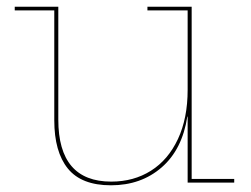

<svg xmlns="http://www.w3.org/2000/svg" viewBox="-20 -545 748 573"><path d="M679 -11V0H540V-197H539Q524 -99 462.5 -45.5Q401 8 311 8Q223 8 182.5 -42Q142 -92 142 -186V-514H24V-525H154V-188Q154 -3 312 -3Q379 -3 430.5 -35.5Q482 -68 511 -130Q540 -192 540 -277V-514H420V-525H552V-11Z"/></svg>

Font: Hepta Slab Thin
Style: Regular
Weight: 250
Designer: Michael LaGattuta
Foundry: Michael LaGattuta
Version: Version 1.100; ttfautohint (v1.8) -l 8 -r 50 -G 200 -x 14 -D